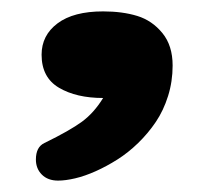

<svg xmlns="http://www.w3.org/2000/svg" viewBox="-20 -693 370 337"><path d="M53 -597Q53 -631 81 -652Q109 -673 161 -673Q195 -673 221 -665Q247 -657 265 -635Q283 -613 283 -578Q283 -550 275 -524.5Q267 -499 253.5 -479Q240 -459 222.5 -442Q205 -425 186 -413Q167 -401 148 -392.5Q129 -384 112 -380Q95 -376 82 -376Q64 -376 53.5 -386.5Q43 -397 43 -413Q43 -435 58 -442Q103 -464 124 -479.5Q145 -495 161 -521Q114 -521 83.5 -539Q53 -557 53 -597Z"/></svg>

Font: Coiny
Style: Regular
Weight: 400
Version: Version 001.001